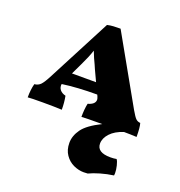

<svg xmlns="http://www.w3.org/2000/svg" viewBox="-138 -622 947 1011"><g transform="rotate(20 335.0 -116.5)"><path d="M581 147Q588 156 593.5 178.5Q599 201 599 220Q599 229 598 233Q561 238 525 248.5Q489 259 464 271Q454 272 441 272Q413 272 384.5 259Q356 246 337 218.5Q318 191 318 152Q318 112 345 74.5Q372 37 447 0Q355 0 331 2Q331 -41 338 -74Q378 -85 378 -111Q378 -117 373 -129L369 -137Q258 -137 174 -125Q171 -106 182 -92.5Q193 -79 214 -74Q221 -39 221 2Q183 0 115 0Q48 0 30 2Q30 -42 39 -75Q60 -77 73.5 -91Q87 -105 108 -146L292 -499Q309 -503 327 -504Q345 -505 366 -505L579 -127Q598 -94 608 -84.5Q618 -75 633 -74Q640 -51 640 2Q604 0 568 0H569Q522 15 496.5 42.5Q471 70 471 100Q471 150 547 150Q566 150 581 147ZM341 -196 312 -258 302 -281Q288 -309 273 -348Q260 -308 236 -259L206 -196Z"/></g></svg>

Font: Vollkorn SC Black
Style: Regular
Weight: 900
Designer: Friedrich Althausen
Foundry: Friedrich Althausen
Version: Version 4.015